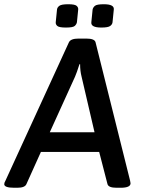

<svg xmlns="http://www.w3.org/2000/svg" viewBox="-37 -884 670 906"><path d="M-17 -15Q-17 -22 -11 -32L288 -684Q296 -702 334 -702H370Q410 -702 414 -684L577 -31L579 -19Q579 2 532 2H513Q474 2 470 -16L431 -167H156L88 -16Q81 2 45 2H30Q-17 2 -17 -15ZM409 -260 348 -522Q341 -549 341 -581H338Q325 -540 317 -522L198 -260ZM226 -779 232 -839Q233 -849 243 -856.5Q253 -864 285 -864Q316 -864 324.5 -856.5Q333 -849 332 -839L326 -779Q324 -769 315.5 -761.5Q307 -754 274 -754Q242 -754 233.5 -761.5Q225 -769 226 -779ZM394 -779 400 -839Q402 -849 411 -856.5Q420 -864 453 -864Q503 -864 500 -839L494 -779Q493 -769 483 -761.5Q473 -754 441 -754Q391 -754 394 -779Z"/></svg>

Font: Asap-MediumItalic
Style: Italic
Weight: 500
Italic angle: -6°
Designer: Pablo Cosgaya
Foundry: Omnibus-Type
Version: Version 2.000; ttfautohint (v1.8)